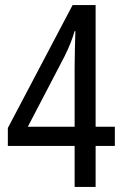

<svg xmlns="http://www.w3.org/2000/svg" viewBox="-20 -739 493 759"><path d="M275 -162V0H358V-162H434V-238H358V-719H267L11 -233V-162ZM275 -238H90L235 -516C254 -554 266 -585 275 -616H278C277 -583 275 -517 275 -473Z"/></svg>

Font: Noto Sans Devanagari UI Condensed
Style: Regular
Weight: 400
Width: 3
Designer: Jelle Bosma - Monotype Design Team
Foundry: Monotype Imaging Inc.
Version: Version 2.003